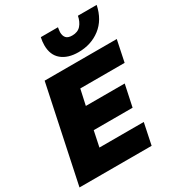

<svg xmlns="http://www.w3.org/2000/svg" viewBox="-216 -1001 1033 1125"><g transform="rotate(-30 301.0 -438.0)"><path d="M381 -689Q310 -689 268.5 -723.5Q227 -758 227 -824Q227 -849 233 -876H349Q348 -867 346.5 -859Q345 -851 345 -844Q345 -820 357 -806Q369 -792 398 -792Q436 -792 456.5 -815.5Q477 -839 484 -876H611Q592 -785 529.5 -737Q467 -689 381 -689ZM-11 0 125 -644H613L583 -500H283L260 -395H523L492 -249H229L207 -144H507L477 0Z"/></g></svg>

Font: Kanit
Style: Bold Italic
Weight: 700
Italic angle: -12°
Designer: Katatrad Team
Foundry: CadsonDemak
Version: Version 2.000; ttfautohint (v1.8.3)